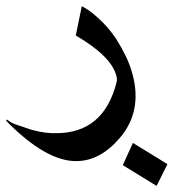

<svg xmlns="http://www.w3.org/2000/svg" viewBox="-30 -341 564 624"><path d="M479 263.2 369.1 195.8 401.9 123.5 514.2 192.4ZM400.9 -99.1Q433.1 21.5 358.9 107.9Q294.9 182.6 217.3 182.6Q118.2 182.6 -10.3 51.3L-7.3 47.4Q1.5 54.2 7.8 57.6Q14.2 61 21.7 63.7Q29.3 66.4 40.3 69.8Q51.3 73.2 68.8 79.6Q84 84 95.9 86.4Q107.9 88.9 117.9 90.1Q127.9 91.3 136.5 91.6Q145 91.8 152.8 91.8Q306.2 91.8 348.6 -72.3Q351.6 -84 348.1 -94.7Q332 -158.2 216.3 -225.6L235.8 -320.8Q254.4 -311.5 271.7 -297.4Q289.1 -283.2 304 -268.1Q318.8 -252.9 330.3 -238.3Q341.8 -223.6 348.6 -212.9Q365.2 -186.5 378.9 -158.2Q392.6 -129.9 400.9 -99.1Z"/></svg>

Font: XB Khoramshahr
Style: Oblique
Weight: 400
Italic angle: 12°
Designer: Behnam
Foundry: Irmug
Version: Version 8.005 2009